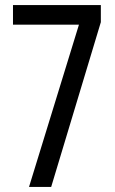

<svg xmlns="http://www.w3.org/2000/svg" viewBox="-20 -734 451 754"><path d="M290 -637H31V-714H376V-647L181 0H94Z"/></svg>

Font: Noto Sans Bengali ExtraCondensed
Style: Regular
Weight: 400
Width: 2
Designer: Jelle Bosma - Monotype Design Team
Foundry: Monotype Imaging Inc.
Version: Version 2.003